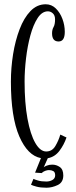

<svg xmlns="http://www.w3.org/2000/svg" viewBox="-20 -731 354 898"><path d="M197 147Q170 147 151.2 142Q132.5 137 125 133L136.5 105.5Q141.5 108.5 157.5 113.2Q173.5 118 196.5 118Q212.5 118 225.2 110.8Q238 103.5 238 89Q238 74 229.2 69.2Q220.5 64.5 209 64.5Q201 64.5 191 68.2Q181 72 175 78.5L144 76.5L171.5 8.5Q109.5 -3 70.2 -93.2Q31 -183.5 31 -349Q31 -413.5 41.2 -477.5Q51.5 -541.5 71.8 -594.5Q92 -647.5 122.5 -679.2Q153 -711 194 -711Q221 -711 241 -691.5Q261 -672 272 -642.5Q283 -613 283 -582Q283 -537 254 -537Q223.5 -537 223.5 -575Q223.5 -592.5 230.5 -604.5Q237.5 -616.5 237.5 -640.5Q237.5 -659 227.2 -668.5Q217 -678 204 -678Q176.5 -678 156 -646.5Q135.5 -615 122 -565.2Q108.5 -515.5 101.8 -458.5Q95 -401.5 95 -350Q95 -249.5 108.5 -176Q122 -102.5 145 -62.5Q168 -22.5 196 -22.5Q224 -22.5 239.2 -48.5Q254.5 -74.5 262 -101.5L291 -88Q279.5 -54 258 -25.5Q236.5 3 203.5 9L184.5 51.5Q186.5 48.5 198.2 43.8Q210 39 224.5 39Q243.5 39 259.8 50.2Q276 61.5 276 89.5Q276 122 249.8 134.5Q223.5 147 197 147Z"/></svg>

Font: Imbue 10pt Light
Style: Regular
Weight: 300
Designer: Tyler Finck
Foundry: Etcetera Type Company
Version: Version 1.102; ttfautohint (v1.8.3)